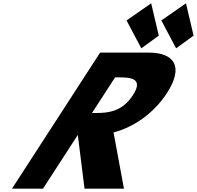

<svg xmlns="http://www.w3.org/2000/svg" viewBox="-20 -1144 1194 1164"><path d="M586.9 -825 52.5 0H240.5L451.7 -326L492.5 0H731.5L668.4 -341C790.1 -373 911.9 -456 992.2 -580C1097.1 -742 1034.9 -825 881.9 -825ZM537.8 -459 677.7 -675H699.7C770.7 -675 852.5 -670 785.8 -567C719 -464 630.8 -459 559.8 -459ZM942.6 -928 836.7 -851 747.2 -1020 896.5 -1124ZM1153.6 -928 1047.7 -851 958.2 -1020 1107.5 -1124Z"/></svg>

Font: Hussar
Style: BdWodka
Weight: 700
Foundry: Cannot Into Space Fonts
Version: Version 2.00